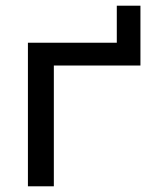

<svg xmlns="http://www.w3.org/2000/svg" viewBox="-20 -654 553 674"><path d="M390 -504H78V0H169V-424H473V-634H390Z"/></svg>

Font: Hibana SubMedium
Style: Regular
Weight: 500
Width: 6
Designer: pygmalion
Foundry: ybstudio
Version: Version 0.930;hotconv 1.0.109;makeotfexe 2.5.65596